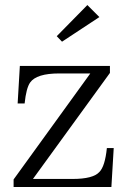

<svg xmlns="http://www.w3.org/2000/svg" viewBox="-20 -755 501 765"><path d="M59.1 -492.2H418V-464.4L111.3 -42H269Q351.1 -42 376 -69.8Q398.4 -92.3 405.8 -165H433.1L423.8 -9.8H34.2V-40L339.8 -462.4H216.3Q125.5 -462.4 100.1 -426.3Q84.5 -404.3 78.1 -342.8H50.3ZM328.1 -734.9 376 -687 227.1 -588.9 206.1 -610.8Z"/></svg>

Font: I.Ming
Style: Regular
Weight: 400
Designer: Ichiten Fonts Project
Version: Version 5.10 Mar 24, 2018